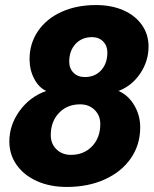

<svg xmlns="http://www.w3.org/2000/svg" viewBox="-20 -730 610 760"><path d="M17 -170Q17 -235 57.5 -291Q98 -347 163 -370Q134 -383 115.5 -418Q97 -453 97 -496Q97 -558 130.5 -607Q164 -656 223.5 -683Q283 -710 360 -710Q421 -710 468 -689.5Q515 -669 541.5 -631.5Q568 -594 568 -546Q568 -488 535 -439Q502 -390 449 -370Q487 -354 511 -314Q535 -274 535 -226Q535 -157 498 -103.5Q461 -50 395 -20Q329 10 245 10Q178 10 126.5 -13Q75 -36 46 -77Q17 -118 17 -170ZM405 -522Q405 -549 388 -566Q371 -583 344 -583Q304 -583 279 -556Q254 -529 254 -486Q254 -459 271 -442Q288 -425 316 -425Q356 -425 380.5 -452Q405 -479 405 -522ZM377 -239Q377 -273 354.5 -295Q332 -317 297 -317Q246 -317 213.5 -283Q181 -249 181 -195Q181 -161 203.5 -139Q226 -117 261 -117Q312 -117 344.5 -151Q377 -185 377 -239Z"/></svg>

Font: Sarabun ExtraBold
Style: Italic
Weight: 800
Italic angle: -10°
Designer: Suppakit Chalermlarp | Katatrad Co.,Ltd.
Foundry: Cadson Demak Co.,Ltd.
Version: Version 1.000; ttfautohint (v1.6)